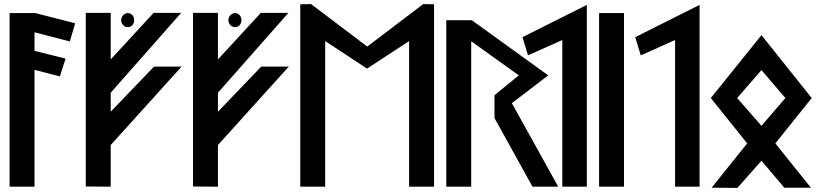

<svg xmlns="http://www.w3.org/2000/svg" viewBox="-20 -924 4020 940"><path d="M27 -10H149V-582L273 -550L301 -637L149 -675V-766L322 -721L348 -810L153 -860H27Z M522 -10V-214L869 -598H734L522 -377V-470L867 -861H732L522 -633V-861H400V-11ZM606 -791C624 -791 637 -806 637 -825C637 -844 624 -860 606 -860C588 -860 573 -843 573 -825C573 -807 588 -791 606 -791Z M1047 -10V-214L1394 -598H1259L1047 -377V-470L1392 -861H1257L1047 -633V-861H925V-11ZM1131 -791C1149 -791 1162 -806 1162 -825C1162 -844 1149 -860 1131 -860C1113 -860 1098 -843 1098 -825C1098 -807 1113 -791 1131 -791Z M1983 -10H2105V-903L2052 -904L1778 -696L1503 -904L1450 -903V-10H1572V-723L1777 -588L1983 -723Z M2486 -419 2664 -555 2290 -825H2165V-10H2287V-722L2520 -555L2401 -458V-346L2587 -10H2713Z M2853 -900 2538 -742 2565 -653 2733 -728V-10H2853Z M3035 -10V-860H2913V-10Z M3405 -900 3090 -742 3117 -653 3285 -728V-10H3405Z M3825 -444 3708 -308 3589 -444 3708 -581ZM3460 -444 3638 -222 3464 -5 3590 -4 3708 -137 3820 -5H3950L3776 -222L3954 -444L3708 -752Z"/></svg>

Font: Ny Stormning
Style: Fi
Weight: 300
Designer: Robert Jablonski, Mew Too
Foundry: Cannot Into Space Fonts
Version: Version 0.90